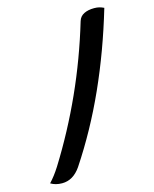

<svg xmlns="http://www.w3.org/2000/svg" viewBox="-131 -851 861 1074"><g transform="rotate(-15 300.0 -314.0)"><path d="M575 -751Q506 -518 413.5 -312.5Q321 -107 202 72Q158 136 94 136Q56 136 28 119Q44 102 58.5 83Q73 64 89 39Q197 -134 282 -322Q367 -510 428 -714Q436 -740 460 -752Q484 -764 519 -764Q535 -764 547.5 -761Q560 -758 575 -751Z"/></g></svg>

Font: Recursive Sn Csl St SmB
Style: Regular
Weight: 600
Version: Version 1.079;hotconv 1.0.112;makeotfexe 2.5.65598; ttfautoh